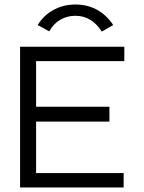

<svg xmlns="http://www.w3.org/2000/svg" viewBox="-20 -831 640 851"><path d="M69 0V-624H531V-560H140V-358H465V-292H140V-64H528V0ZM198 -692 147 -720Q174 -764 218 -787.5Q262 -811 314 -811Q420 -811 482 -720L431 -691Q387 -761 314 -761Q278 -761 248 -744Q218 -727 198 -692Z"/></svg>

Font: Inconsolata Expanded
Style: Regular
Weight: 400
Width: 7
Monospace: yes
Designer: Raph Levien, Cyreal, Brenton Simpson
Foundry: Raph Levien, Cyreal, Google
Version: Version 3.000; ttfautohint (v1.8.2.53-6de2)